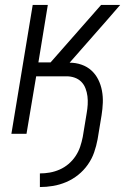

<svg xmlns="http://www.w3.org/2000/svg" viewBox="-20 -540 540 775"><path d="M141 215V160Q161 160 181 156.5Q201 153 220.5 144.5Q240 136 256.5 122Q273 108 285 90Q297 72 303.5 52.5Q310 33 314 13L330 -84Q333 -101 334 -118Q335 -135 333 -151.5Q331 -168 325 -183.5Q319 -199 308 -210Q297 -221 281.5 -226.5Q266 -232 249 -232H126L87 0H26L112 -520H173L135 -288H184L388 -520H465L413 -460L261 -287Q286 -287 309 -279Q332 -271 349 -255.5Q366 -240 376.5 -219Q387 -198 391.5 -174Q396 -150 395 -125Q394 -100 390 -75L374 22Q369 49 360 75Q351 101 334.5 124.5Q318 148 295.5 166Q273 184 247 195Q221 206 194 210.5Q167 215 141 215Z"/></svg>

Font: Iosevka SS04 Light Oblique
Style: Regular
Weight: 300
Italic angle: -9°
Monospace: yes
Designer: Belleve Invis
Foundry: Belleve Invis
Version: Version 19.0.0; ttfautohint (v1.8.4)